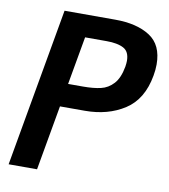

<svg xmlns="http://www.w3.org/2000/svg" viewBox="-82 -795 763 865"><g transform="rotate(10 300.0 -362.5)"><path d="M143.5 -725H375.5Q474.5 -725 534.2 -686.5Q594 -648 594 -558.5Q594 -533.5 589 -506.5Q569.5 -395.5 493.2 -346.2Q417 -297 311.5 -297H198L145.5 0H15.5ZM457 -524.5Q459.5 -541 459.5 -551Q459.5 -593.5 431.8 -608.2Q404 -623 354 -623H255.5L216.5 -403H284Q333 -403 366 -410.8Q399 -418.5 423.2 -445Q447.5 -471.5 457 -524.5Z"/></g></svg>

Font: JuliaMono
Style: Bold Italic
Weight: 700
Italic angle: -9°
Monospace: yes
Designer: cormullion
Foundry: corm
Version: Version 0.057; ttfautohint (v1.8.4)